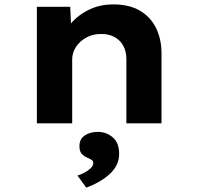

<svg xmlns="http://www.w3.org/2000/svg" viewBox="-20 -562 898 875"><path d="M148 0V-531H300L306 -401L266 -390Q279 -430 311.5 -464.5Q344 -499 391.5 -520.5Q439 -542 496 -542Q568 -542 616.5 -514Q665 -486 690.5 -435.5Q716 -385 716 -319V0H556V-293Q556 -328 541.5 -354Q527 -380 500.5 -394Q474 -408 439 -407Q409 -407 385 -396.5Q361 -386 343.5 -369Q326 -352 317.5 -332Q309 -312 309 -292V0H229Q194 0 174 0Q154 0 148 0ZM373 293 333 238Q347 234 363.5 225.5Q380 217 392.5 205.5Q405 194 405 181Q405 172 398.5 167.5Q392 163 381 158Q361 150 351.5 138Q342 126 342 104Q342 72 366 55.5Q390 39 426 39Q465 39 494 64Q523 89 523 139Q523 167 511.5 190Q500 213 479 232Q458 251 431 266.5Q404 282 373 293Z"/></svg>

Font: Lexend Giga
Style: Bold
Weight: 700
Version: Version 1.007